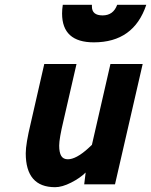

<svg xmlns="http://www.w3.org/2000/svg" viewBox="-20 -766 628 798"><path d="M209 12Q87 12 87 -129Q87 -168 108 -255L164 -500H298L244 -265Q226 -190 226 -161Q226 -132 234.5 -118Q243 -104 262 -104Q296 -104 346 -149L362 -164L439 -500H573L458 0H330L336 -49Q313 -26 275.5 -7Q238 12 209 12ZM362 -739Q362 -702 406.5 -702Q451 -702 467 -746H588Q536 -590 370 -590Q238 -590 238 -710Q238 -727 241 -746H362Q362 -742 362 -739Z"/></svg>

Font: Titillium Web
Style: Bold Italic
Weight: 700
Italic angle: -13°
Version: Version 1.002;PS 57.000;hotconv 1.0.70;makeotf.lib2.5.55311